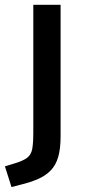

<svg xmlns="http://www.w3.org/2000/svg" viewBox="-24 -548 349 783"><path d="M22.9 214.8 -3.9 130.4 31.7 119.6Q69.8 108.4 86.4 95.7Q103 83 107.4 59.6Q111.8 36.1 111.8 -6.8V-528.3H223.1V8.3Q223.1 58.6 213.4 92Q203.6 125.5 182.9 147Q162.1 168.5 130.9 182.1Q99.6 195.8 56.6 206.1Z"/></svg>

Font: Comme Medium
Style: Regular
Weight: 500
Version: Version 1.000;gftools[0.9.27]